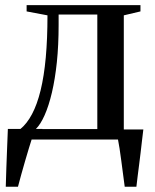

<svg xmlns="http://www.w3.org/2000/svg" viewBox="-20 -532 590 732"><path d="M45.5 0V-35.5L57 -39.5Q82.5 -60 102 -96.8Q121.5 -133.5 134.8 -187.5Q148 -241.5 154.5 -312.8Q161 -384 161 -473.5L81.5 -488.5V-512.5H515.5V-488.5L452 -473.5V0ZM116.5 -40H351V-476.5H203.5V-437Q203.5 -360 196.8 -295.2Q190 -230.5 178 -179.5Q166 -128.5 150.2 -93Q134.5 -57.5 116.5 -40ZM2 180Q3 145.5 4.2 109Q5.5 72.5 7 35Q8.5 -2.5 10 -40.5H142L101.5 -3Q97.5 9.5 90.5 32Q83.5 54.5 75.8 81.5Q68 108.5 60.8 134.2Q53.5 160 48.5 180ZM455.5 180Q452.5 158 449.2 132.5Q446 107 442.5 81.5Q439 56 435.8 34Q432.5 12 429.5 -2L400 -38.5H526.5Q524 -19 521.5 3.2Q519 25.5 516.2 48.8Q513.5 72 510.5 95Q507.5 118 504.8 139.8Q502 161.5 500 180Z"/></svg>

Font: Merriweather 120pt
Style: Regular
Weight: 400
Version: Version 2.100